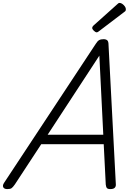

<svg xmlns="http://www.w3.org/2000/svg" viewBox="-69 -1284 922 1318"><path d="M-19 14Q-40 14 -46.5 1.5Q-53 -11 -41 -29L589 -984Q600 -1002 611.5 -1008.5Q623 -1015 642 -1015Q658 -1015 667 -1007.5Q676 -1000 676 -976L726 -22Q728 -5 719 4.5Q710 14 689 14Q671 14 665 7Q659 0 657 -17L643 -294H214L33 -18Q19 2 10 8Q1 14 -19 14ZM258 -359H640L613 -902ZM596 -1062Q586 -1062 575 -1073Q564 -1084 564 -1092Q564 -1096 565.5 -1099.5Q567 -1103 572 -1108L735 -1254Q739 -1258 743 -1261Q747 -1264 752 -1264Q761 -1264 771 -1257Q781 -1250 788 -1240Q795 -1230 795 -1221Q795 -1215 793.5 -1211Q792 -1207 783 -1201L612 -1071Q607 -1067 603 -1064.5Q599 -1062 596 -1062Z"/></svg>

Font: Playwrite US Trad Light
Style: Regular
Weight: 300
Designer: Veronika Burian, José Scaglione
Foundry: TypeTogether
Version: Version 1.003